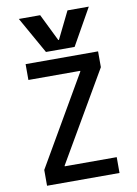

<svg xmlns="http://www.w3.org/2000/svg" viewBox="-105 -1068 811 1135"><g transform="rotate(-10 300.0 -500.0)"><path d="M90 -1000H218L298 -837H302L382 -1000H510L386 -780H214ZM83 0V-95L394 -631V-635H83V-730H518V-635L206 -99V-95H518V0Z"/></g></svg>

Font: M PLUS Code Latin Expanded Medium
Style: Regular
Weight: 500
Width: 7
Designer: Coji Morishita
Foundry: UNDERFOREST DESIGN
Version: Version 1.002; ttfautohint (v1.8.3)